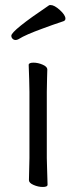

<svg xmlns="http://www.w3.org/2000/svg" viewBox="-20 -733 303 763"><path d="M189 -634Q178 -630 146.5 -618.5Q115 -607 92 -597Q69 -587 53 -577Q47 -574 42 -574Q35 -574 30 -579Q25 -584 25 -591Q25 -611 175 -712Q177 -713 181 -713Q196 -713 218 -693Q240 -673 240 -659Q240 -652 233 -649ZM96 -417 94 -475Q94 -484 113 -484Q131 -484 149.5 -476Q168 -468 168 -457Q168 -436 167 -421L166 -368V-105L167 -67L169 1Q169 10 150 10Q132 10 113.5 2Q95 -6 95 -17L97 -105V-368Z"/></svg>

Font: Fusion Kai T
Style: Regular
Weight: 400
Designer: Fontworks Inc.
Version: Version 24.134;May 13, 2024